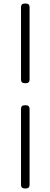

<svg xmlns="http://www.w3.org/2000/svg" viewBox="-20 -812 282 1078"><path d="M98 -201V226C98 239 105 246 118 246H126C139 246 146 239 146 226V-201C146 -214 139 -221 126 -221H118C105 -221 98 -214 98 -201ZM118 -345H126C139 -345 146 -352 146 -365V-772C146 -785 139 -792 126 -792H118C105 -792 98 -785 98 -772V-365C98 -352 105 -345 118 -345Z"/></svg>

Font: 寒蝉锦书宋 CompactLight
Style: Bold
Weight: 400
Width: 4
Designer: 寒蝉锦书宋{Warren} 思源宋体{Ryoko NISHIZUKA 西塚涼子 (kana & ideographs); Frank Grießhammer (Latin, Greek & Cyrillic); Wenlong ZHANG 
Foundry: Adobe & ChillType
Version: Version 2.000;Glyphs 3.1.1 (3135)